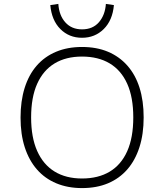

<svg xmlns="http://www.w3.org/2000/svg" viewBox="-20 -953 839 981"><path d="M399 8Q326 8 267.5 -16.5Q209 -41 168.5 -87.5Q128 -134 106.5 -200.5Q85 -267 85 -352Q85 -437 106 -504Q127 -571 167.5 -617.5Q208 -664 266.5 -688.5Q325 -713 399 -713Q474 -713 532 -688.5Q590 -664 631 -617.5Q672 -571 693 -504.5Q714 -438 714 -353Q714 -268 692.5 -201Q671 -134 630.5 -87.5Q590 -41 532 -16.5Q474 8 399 8ZM399 -41Q482 -41 540.5 -76Q599 -111 630 -180.5Q661 -250 661 -353Q661 -456 630 -525Q599 -594 540.5 -629Q482 -664 399 -664Q317 -664 259 -629Q201 -594 170 -525Q139 -456 139 -353Q139 -251 170 -181.5Q201 -112 259 -76.5Q317 -41 399 -41ZM399 -760Q333 -760 288.5 -804.5Q244 -849 237 -927L278 -933Q282 -874 314 -838.5Q346 -803 399 -803Q454 -803 485.5 -839.5Q517 -876 521 -933L562 -927Q555 -849 510 -804.5Q465 -760 399 -760Z"/></svg>

Font: Nunito Sans 7pt ExtraLight
Style: Regular
Weight: 250
Designer: Vernon Adams
Foundry: Vernon Adams
Version: Version 3.101;gftools[0.9.27]